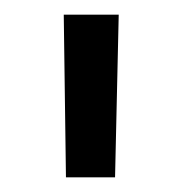

<svg xmlns="http://www.w3.org/2000/svg" viewBox="-20 -712 248 262"><path d="M70 -470 67 -692H142L137 -470Z"/></svg>

Font: Titillium Web
Style: Regular
Weight: 400
Version: Version 1.002;PS 57.000;hotconv 1.0.70;makeotf.lib2.5.55311